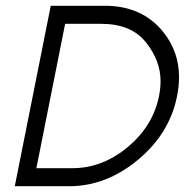

<svg xmlns="http://www.w3.org/2000/svg" viewBox="-20 -645 640 665"><path d="M205.6 -562.5 106 -62.5H231Q334.5 -62.5 422.4 -135.7Q510.3 -209 530.8 -312.5Q536.1 -339.4 536.1 -364.3Q536.1 -435.1 485.1 -498.8Q434.1 -562.5 330.6 -562.5ZM31.2 0 155.8 -625H343.3Q472.7 -625 545.9 -533.7Q600.1 -465.8 600.1 -377.4Q600.1 -346.2 593.3 -312.5Q567.9 -183.1 458 -91.6Q348.1 0 218.8 0Z"/></svg>

Font: Juliett
Style: Italic
Weight: 400
Italic angle: -11.25°
Designer: GGBotNet
Foundry: GGBotNet
Version: 0.60